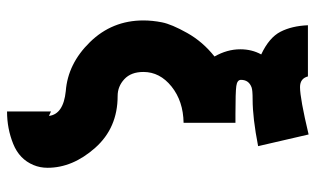

<svg xmlns="http://www.w3.org/2000/svg" viewBox="-200 -548 918 559"><g transform="rotate(90 259.5 -268.0)"><path d="M39 -226Q39 -252 44.5 -280Q50 -308 75.5 -353.5Q101 -399 144 -433Q123 -470 123 -508Q123 -542 138 -569Q89 -592 72 -625Q55 -658 53 -705H202Q208 -682 233 -682Q266 -682 371 -707L405 -560Q323 -544 269 -544Q242 -544 234 -541Q212 -533 212 -510Q212 -499 230 -496.5Q248 -494 311 -494Q328 -494 337 -494V-343Q274 -342 231.5 -308Q189 -274 189 -226Q189 -190 210 -170.5Q231 -151 259 -151Q352 -151 410 -85.5Q468 -20 468 53Q468 75 460 94Q443 135 398.5 153Q354 171 304 171V43Q306 44 310.5 46Q315 48 317 49Q312 7 245 0Q165 -6 102 -70.5Q39 -135 39 -226Z"/></g></svg>

Font: Coval
Style: Black
Weight: 1000
Foundry: Context Ltd
Version: Version 001.000